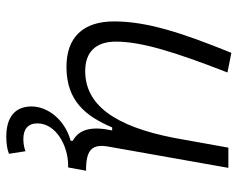

<svg xmlns="http://www.w3.org/2000/svg" viewBox="-94 -473 774 626"><g transform="rotate(90 293.0 -160.0)"><path d="M426.3 206.5C447.3 206.5 467.3 203.6 481.4 197.8L473.1 144C463.4 147.5 449.7 150.9 433.6 150.9C400.4 150.9 382.3 135.3 382.3 105C382.3 44.9 454.6 4.9 519 4.9H525.9L536.6 -53.7H523.4C466.3 -56.2 449.2 -75.7 458 -126.5L527.3 -517.6H461.4L429.7 -341.3C391.6 -144 320.3 -50.8 211.9 -50.8C149.4 -50.8 115.7 -85.4 115.7 -150.9C115.7 -232.9 148.9 -341.8 216.3 -514.6L152.3 -527.3C86.4 -365.2 49.8 -251 49.8 -145C49.8 -43.9 101.6 10.3 198.2 10.3C309.6 10.3 358.9 -53.2 395.5 -138.7H405.3C391.6 -75.7 399.4 -31.7 439 -10.3V-3.4C368.2 16.1 327.1 73.2 327.1 124C327.1 177.7 361.3 206.5 426.3 206.5Z"/></g></svg>

Font: Cascadia Mono PL Light
Style: Italic
Weight: 300
Italic angle: -10°
Monospace: yes
Designer: Aaron Bell
Foundry: Saja Typeworks
Version: Version 2404.023